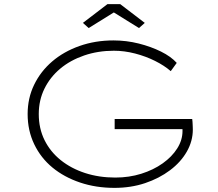

<svg xmlns="http://www.w3.org/2000/svg" viewBox="-20 -901 1055 931"><path d="M535 10Q445 10 368 -16Q291 -42 234.5 -88.5Q178 -135 146 -201.5Q114 -268 114 -348Q114 -425 145.5 -490Q177 -555 233 -603Q289 -651 365.5 -678Q442 -705 530 -705Q593 -705 652.5 -690Q712 -675 760.5 -651Q809 -627 837 -596L808 -556Q777 -583 732 -605.5Q687 -628 635 -641.5Q583 -655 532 -655Q455 -655 388 -632Q321 -609 272 -568Q223 -527 195.5 -471Q168 -415 168 -348Q168 -278 196 -221.5Q224 -165 274.5 -124.5Q325 -84 392.5 -62Q460 -40 539 -40Q606 -40 665 -58.5Q724 -77 769 -109Q814 -141 839.5 -181.5Q865 -222 865 -266L864 -306L885 -275H536V-324H912Q913 -320 913.5 -310Q914 -300 914.5 -290Q915 -280 915 -273Q915 -217 886 -166Q857 -115 804.5 -75.5Q752 -36 683.5 -13Q615 10 535 10ZM410 -765 382 -790 501 -881H563L682 -790L654 -765L517 -850H547Z"/></svg>

Font: Lexend Tera ExtraLight
Style: Regular
Weight: 250
Designer: Bonnie Shaver-Troup, Thomas Jockin
Foundry: Lexend
Version: Version 1.007